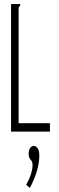

<svg xmlns="http://www.w3.org/2000/svg" viewBox="-20 -643 290 938"><path d="M34 -623H79V-616Q73 -612 71.5 -605Q70 -598 71 -582V-41H224V0H34ZM126 275 108 260Q139 204 139 162Q139 146 129.5 137Q120 128 120 108Q120 91 127 80.5Q134 70 144 70Q156 70 164 81.5Q172 93 172 116Q172 151 161 190Q150 229 126 275Z"/></svg>

Font: Inconsolata UltraCondensed Light
Style: Regular
Weight: 300
Width: 1
Monospace: yes
Designer: Raph Levien, Cyreal, Brenton Simpson
Foundry: Raph Levien, Cyreal, Google
Version: Version 3.001; ttfautohint (v1.8.2.53-6de2)